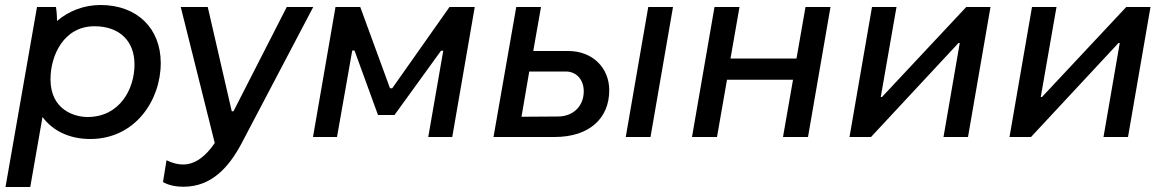

<svg xmlns="http://www.w3.org/2000/svg" viewBox="-20 -548 4660 768"><path d="M2 200H101L150 -80C190 -26 256 8 341 8C520 8 623 -146 623 -296C623 -434 529 -528 382 -528C317 -528 256 -505 208 -464C208 -486 206 -508 204 -520H128ZM330 -80C280 -80 182 -107 182 -231C182 -325 234 -443 358 -443C457 -443 518 -385 518 -290C518 -192 459 -80 330 -80Z M714 199C828 199 897 118 946 26L1233 -520H1127L914 -103H907L811 -520H703L839 24C803 77 761 110 712 110C690 110 669 104 646 93L632 180C656 195 691 199 714 199Z M1232 0H1328L1389 -346H1398L1492 -88H1558L1744 -345H1753L1693 0H1789L1879 -520H1778L1549 -195H1540L1421 -520H1322Z M1954 0H2198C2339 0 2417 -76 2417 -187C2417 -276 2351 -344 2253 -344H2113L2144 -520H2045ZM2483 0H2582L2672 -520H2573ZM2066 -81 2097 -262H2243C2286 -262 2315 -229 2315 -183C2315 -120 2269 -82 2212 -82Z M3202 -520 3166 -314H2902L2938 -520H2838L2748 0H2848L2888 -229H3152L3112 0H3212L3302 -520Z M3378 0H3464L3814 -376H3819L3754 0H3852L3942 -520H3845L3508 -160H3503L3566 -520H3468Z M4018 0H4104L4454 -376H4459L4394 0H4492L4582 -520H4485L4148 -160H4143L4206 -520H4108Z"/></svg>

Font: Fixel Display Medium
Style: Italic
Weight: 500
Italic angle: -10°
Designer: AlfaBravo + MacPaw
Foundry: Kyrylo Tkachov, Marchela Mozhyna, Serhii Makarenko, Maria Weinstein, Zakhar Kryvoshyya
Version: Version 1.210;Glyphs 3.2 (3217)